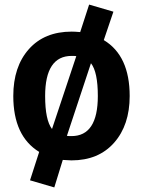

<svg xmlns="http://www.w3.org/2000/svg" viewBox="-20 -684 624 838"><path d="M433 -509Q546 -441 546 -265Q546 -138 478 -61Q410 16 292 16Q280 16 254 14L217 134L111 103L151 -21Q38 -90 38 -265Q38 -393 106 -469.5Q174 -546 293 -546Q306 -546 330 -544L369 -664L475 -633ZM293 -440Q177 -440 177 -265Q177 -160 207 -121L313 -439Q307 -440 293 -440ZM292 -90Q407 -90 407 -265Q407 -370 377 -408L272 -91Q278 -90 292 -90Z"/></svg>

Font: FiraGO SemiBold
Style: Regular
Weight: 600
Designer: bBox Type
Foundry: bBox Type GmbH
Version: Version 1.001;PS 001.001;hotconv 1.0.88;makeotf.lib2.5.64775